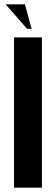

<svg xmlns="http://www.w3.org/2000/svg" viewBox="-20 -873 260 893"><path d="M175 -699V0H45V-699ZM106 -739 6 -853H96L127 -739Z"/></svg>

Font: Moniqa Black Heading
Style: Regular
Weight: 900
Designer: Rajesh Rajput
Foundry: Rajesh Rajput
Version: Version 1.000